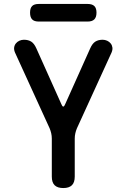

<svg xmlns="http://www.w3.org/2000/svg" viewBox="-20 -941 640 971"><path d="M300 10Q271 10 256.5 -4Q242 -18 242 -48V-240Q242 -254 239 -267Q236 -280 231 -292L56 -675Q50 -689 51.5 -700.5Q53 -712 60 -721Q67 -730 78 -735Q89 -740 101 -740Q123 -740 138 -730.5Q153 -721 164 -696L290 -415Q295 -402 300 -402Q305 -402 310 -415L436 -696Q447 -721 462 -730.5Q477 -740 499 -740Q511 -740 522 -735Q533 -730 540 -721Q547 -712 548.5 -700.5Q550 -689 544 -675L369 -292Q364 -280 361 -267Q358 -254 358 -240V-48Q358 -18 343.5 -4Q329 10 300 10ZM176 -832Q153 -832 142.5 -843Q132 -854 132 -877Q132 -900 142.5 -910.5Q153 -921 176 -921H423Q446 -921 457 -910.5Q468 -900 468 -877Q468 -854 457 -843Q446 -832 423 -832Z"/></svg>

Font: Maple Mono NL SemiBold
Style: Regular
Weight: 600
Monospace: yes
Designer: subframe7536
Version: Version 7.000